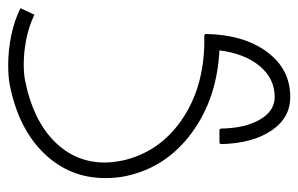

<svg xmlns="http://www.w3.org/2000/svg" viewBox="-150 -407 729 469"><g transform="rotate(-90 214.5 -172.5)"><path d="M52 -281Q52 -262 57 -237Q77 -149 153.5 -95Q230 -41 339 -38H361Q366 -38 366 -33Q364 59 322 115.5Q280 172 212 172Q161 172 130 126Q99 80 97 4Q97 -1 102 -1H130Q135 -1 135 4Q136 62 157 98Q178 134 212 134Q257 134 287.5 97.5Q318 61 326 -1Q208 -7 124 -69Q40 -131 19 -229Q14 -252 14 -280Q14 -367 74.5 -429.5Q135 -492 241 -513Q261 -517 290 -517Q326 -517 362.5 -509.5Q399 -502 429 -487L413 -453Q386 -466 354.5 -472.5Q323 -479 292 -479Q266 -479 249 -475Q156 -456 104 -404.5Q52 -353 52 -281Z"/></g></svg>

Font: Vibes
Style: Regular
Weight: 400
Designer: AbdElmomen Kadhim
Version: Version 1.100